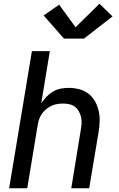

<svg xmlns="http://www.w3.org/2000/svg" viewBox="-20 -1009 640 1029"><path d="M29 0 151 -735H247L201 -455Q213 -474 229 -490.5Q245 -507 264.5 -518.5Q284 -530 306 -534Q328 -538 349 -538Q378 -538 405.5 -530.5Q433 -523 454.5 -506.5Q476 -490 489.5 -465.5Q503 -441 509 -414Q515 -387 514 -357.5Q513 -328 508 -299L458 0H362L413 -313Q416 -330 417 -347.5Q418 -365 414.5 -381Q411 -397 403 -411.5Q395 -426 382.5 -436Q370 -446 353.5 -450Q337 -454 319 -454Q303 -454 287 -451.5Q271 -449 256 -442Q241 -435 227.5 -424Q214 -413 204.5 -399Q195 -385 189.5 -369.5Q184 -354 182 -338L126 0ZM323 -802 214 -926 297 -984 385 -863 513 -989 583 -921 430 -802Z"/></svg>

Font: Iosevka Curly Medium Extended
Style: Italic
Weight: 500
Width: 7
Italic angle: -9°
Monospace: yes
Designer: Belleve Invis
Foundry: Belleve Invis
Version: Version 11.1.0; ttfautohint (v1.8.3)